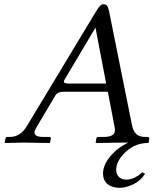

<svg xmlns="http://www.w3.org/2000/svg" viewBox="-20 -682 735 917"><path d="M309 -283H487L436 -550L288 -301Q285 -295 285 -292Q285 -283 309 -283ZM686 1Q626 1 580.5 43.5Q535 86 535 129Q535 150 548 163Q561 176 584 176Q620 176 660 141L673 148Q652 181 617 198Q582 215 552 215Q515 215 493.5 197Q472 179 472 147Q472 107 506 65.5Q540 24 593 -1H572L438 1L437 -1L440 -20Q442 -28 449 -28H477Q529 -28 529 -61Q529 -68 528 -72L495 -244H285Q256 -244 245 -227L153 -72Q145 -58 145 -49Q145 -28 187 -28H216Q223 -28 223 -20L219 -1L217 1Q119 -1 94 -1L4 1L2 -1L6 -20Q8 -28 15 -28H27Q78 -28 109 -81L439 -628Q459 -662 473 -662Q485 -662 491 -654.5Q497 -647 501 -628L610 -86Q616 -56 630.5 -42Q645 -28 674 -28H685Q693 -28 693 -20L690 -1L687 1Z"/></svg>

Font: Linux Libertine O
Style: Italic
Weight: 400
Italic angle: -12°
Designer: Philipp H. Poll
Foundry: Philipp H. Poll
Version: Version 5.1.6